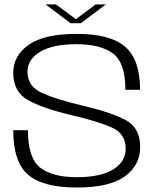

<svg xmlns="http://www.w3.org/2000/svg" viewBox="-20 -832 712 856"><path d="M294.5 -728.5H340.5L452 -812.5H407L318 -746.5L229.5 -812.5H183ZM322.5 4Q468.5 4 536.8 -45.8Q605 -95.5 605 -176.5Q605 -262 540.2 -296.8Q475.5 -331.5 340.5 -363Q230 -389 166.2 -418.2Q102.5 -447.5 102.5 -512Q102.5 -567 158.8 -601Q215 -635 321 -635Q427 -635 483 -594Q539 -553 539 -431.5H604.5Q604.5 -566.5 537.8 -623.8Q471 -681 322 -681Q177.5 -681 108.2 -632.5Q39 -584 39 -507Q39 -423.5 103.5 -386.5Q168 -349.5 299.5 -318.5Q412.5 -292 476.5 -264.5Q540.5 -237 540.5 -169.5Q540.5 -111 484.5 -76.5Q428.5 -42 322 -42Q214 -42 159.2 -84.5Q104.5 -127 104.5 -251.5H39Q39 -110 105.2 -53Q171.5 4 322.5 4Z"/></svg>

Font: Anybody SemiExpanded Light
Style: Regular
Weight: 300
Width: 6
Version: Version 1.113;gftools[0.9.25]